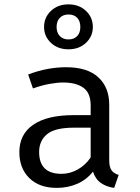

<svg xmlns="http://www.w3.org/2000/svg" viewBox="-20 -865 655 896"><path d="M489.7 -117.9Q489.7 -85.1 500.5 -70.3Q511.3 -55.4 533.8 -48.7L512.8 11.8Q477.9 7.2 451.8 -10.5Q425.6 -28.2 413.8 -64.1Q384.6 -26.7 340.8 -7.4Q296.9 11.8 244.6 11.8Q163.6 11.8 116.9 -33.8Q70.3 -79.5 70.3 -154.9Q70.3 -238.5 135.4 -283.1Q200.5 -327.7 323.6 -327.7H403.1V-372.8Q403.1 -431.3 369 -455.6Q334.9 -480 274.4 -480Q247.7 -480 211.8 -473.6Q175.9 -467.2 133.8 -452.3L111.3 -517.4Q160.5 -535.9 204.4 -543.6Q248.2 -551.3 287.7 -551.3Q388.2 -551.3 439 -504.1Q489.7 -456.9 489.7 -376.9ZM266.7 -53.8Q306.7 -53.8 342.8 -74.1Q379 -94.4 403.1 -130.3V-269.2H325.1Q235.9 -269.2 199.2 -238.5Q162.6 -207.7 162.6 -155.9Q162.6 -53.8 266.7 -53.8ZM299.5 -844.6Q349.2 -844.6 381.3 -814.1Q413.3 -783.6 413.3 -739Q413.3 -695.4 381.3 -665.1Q349.2 -634.9 299.5 -634.9Q249.7 -634.9 217.7 -665.1Q185.6 -695.4 185.6 -739Q185.6 -783.6 217.7 -814.1Q249.7 -844.6 299.5 -844.6ZM299.5 -797.4Q274.4 -797.4 259.2 -781.8Q244.1 -766.2 244.1 -739Q244.1 -712.3 259.2 -696.7Q274.4 -681 299.5 -681Q325.6 -681 340.3 -696.7Q354.9 -712.3 354.9 -739Q354.9 -766.2 340.3 -781.8Q325.6 -797.4 299.5 -797.4Z"/></svg>

Font: FiraCode Nerd Font
Style: Regular
Weight: 400
Designer: Carrois Corporate, Edenspiekermann AG, Nikita Prokopov
Foundry: Carrois Corporate, Edenspiekermann AG, Nikita Prokopov
Version: Version 6.002;Nerd Fonts 2.1.0